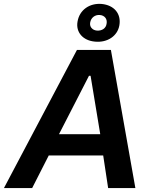

<svg xmlns="http://www.w3.org/2000/svg" viewBox="-68 -953 750 973"><path d="M-48 0H95L179 -165H455L480 0H618L494 -700H322ZM414 -742C477 -736 528 -771 537 -825C547 -884 510 -927 447 -933C386 -938 335 -903 325 -844C315 -790 352 -747 414 -742ZM423 -798C400 -800 385 -817 389 -839C393 -863 413 -879 438 -877C463 -875 477 -856 472 -832C469 -810 449 -796 423 -798ZM231 -273 383 -569H391L440 -273Z"/></svg>

Font: Fixel Display 20240404 SemiBold
Style: Italic
Weight: 600
Italic angle: -10°
Designer: AlfaBravo + MacPaw
Foundry: Kyrylo Tkachov, Marchela Mozhyna, Serhii Makarenko, Maria Weinstein, Zakhar Kryvoshyya
Version: Version 1.211;Glyphs 3.2 (3225)